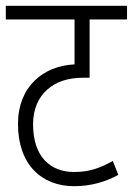

<svg xmlns="http://www.w3.org/2000/svg" viewBox="-20 -642 458 662"><path d="M418 -575V-622H0V-575H237V-420C129 -415 42 -343 42 -215C42 -75 123 0 236 0C291 0 342 -14 388 -39L369 -87C323 -62 289 -49 235 -49C156 -49 94 -99 94 -214C94 -266 113 -307 143 -333C173 -360 213 -374 269 -374H289V-575Z"/></svg>

Font: Noto Sans Condensed Light
Style: Italic
Weight: 300
Width: 3
Italic angle: -12°
Designer: Monotype Design Team
Foundry: Monotype Imaging Inc.
Version: Version 2.013